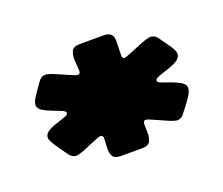

<svg xmlns="http://www.w3.org/2000/svg" viewBox="-63 -830 550 473"><g transform="rotate(-20 212.0 -594.0)"><path d="M183.1 -446.8Q166 -446.8 161.4 -456.3Q156.7 -465.8 157.7 -478.5Q158.7 -491.2 158.9 -500.7Q159.2 -510.3 152.3 -510.3Q147.9 -510.3 133.1 -503.9Q118.2 -497.6 102.5 -491.2Q86.9 -484.9 80.1 -484.9Q69.3 -484.9 61.5 -496.1Q57.6 -502 49.8 -512.7Q42 -523.4 35.4 -534.2Q28.8 -544.9 28.8 -550.8Q28.8 -560.1 38.6 -566.2Q48.3 -572.3 61.5 -576.4Q74.7 -580.6 84.5 -584.2Q94.2 -587.9 94.2 -592.3Q94.2 -596.7 84.2 -600.8Q74.2 -605 61 -609.9Q47.9 -614.7 37.8 -621.1Q27.8 -627.4 27.8 -636.7Q27.8 -645 39.8 -662.4Q51.8 -679.7 57.1 -687.5Q64.9 -698.7 75.7 -698.7Q83 -698.7 99.4 -691.9Q115.7 -685.1 131.3 -678Q147 -670.9 151.9 -670.9Q158.7 -670.9 158.2 -681.4Q157.7 -691.9 156.5 -705.8Q155.3 -719.7 159.9 -730.2Q164.6 -740.7 182.1 -740.7H244.6Q269 -740.7 269 -718.3Q269 -708.5 268.6 -698.7Q268.1 -689 268.1 -679.2Q268.1 -670.9 273.4 -670.9Q278.3 -670.9 294.2 -677.7Q310.1 -684.6 327.1 -691.2Q344.2 -697.8 351.6 -697.8Q362.3 -697.8 370.1 -686.5Q375.5 -678.7 387.7 -661.9Q399.9 -645 399.9 -636.2Q399.9 -626 389.2 -619.4Q378.4 -612.8 364.3 -608.4Q350.1 -604 339.4 -599.9Q328.6 -595.7 328.6 -590.8Q328.6 -586.4 338.9 -582.8Q349.1 -579.1 362.3 -574.5Q375.5 -569.8 385.7 -563.5Q396 -557.1 396 -547.9Q396 -540.5 389.2 -529.3Q382.3 -518.1 374.3 -508.1Q366.2 -498 362.8 -493.2Q355 -481.9 344.2 -481.9Q337.4 -481.9 321.3 -488.8Q305.2 -495.6 290 -502.7Q274.9 -509.8 270 -509.8Q263.7 -509.8 263.7 -500.2Q263.7 -490.7 264.2 -478.3Q264.6 -465.8 259.8 -456.3Q254.9 -446.8 238.3 -446.8Z"/></g></svg>

Font: Belanosima SemiBold
Style: Regular
Weight: 600
Designer: The DocRepair Project, Santiago Orozco
Foundry: Google
Version: Version 2.000